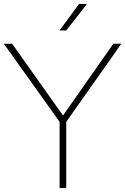

<svg xmlns="http://www.w3.org/2000/svg" viewBox="-28 -964 642 984"><path d="M277.5 0V-339.5L-8.5 -740H34L295 -372L553 -740H594L311.5 -339.5V0ZM277.5 -808 377 -944H418L311.5 -808Z"/></svg>

Font: Encode Sans Semi Expanded Thin
Style: Regular
Weight: 100
Width: 6
Designer: Multiple Designers
Foundry: Impallari Type
Version: Version 3.000; ttfautohint (v1.8.3) -l 8 -r 50 -G 200 -x 14 